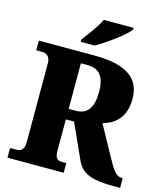

<svg xmlns="http://www.w3.org/2000/svg" viewBox="-133 -1031 973 1131"><g transform="rotate(15 353.5 -465.5)"><path d="M260 -784V-771H345C411 -808 517 -886 540 -921V-931H358C338 -886 288 -823 260 -784ZM20 0H363V-59H340C313 -59 294 -65 294 -115V-307H344L442 -90C477 -15 554 0 663 0H707V-59H701C670 -59 649 -84 616 -145L508 -341C581 -362 642 -410 642 -525C642 -640 569 -714 359 -714H20V-655H56C74 -655 106 -648 106 -598V-115C106 -65 79 -59 56 -59H20ZM336 -371H294V-649H334C404 -649 441 -610 441 -514C441 -419 410 -371 336 -371Z"/></g></svg>

Font: Noto Serif Devanagari SemiCondensed Black
Style: Regular
Weight: 900
Width: 4
Designer: Universal Thirst, Indian Type Foundry and the Monotype Design Team
Foundry: Monotype Imaging Inc.
Version: Version 2.004